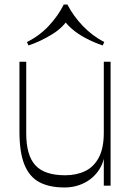

<svg xmlns="http://www.w3.org/2000/svg" viewBox="-20 -821 581 849"><path d="M265 8Q198 8 154 -15.5Q110 -39 88 -93Q66 -147 66 -240V-548H96V-231Q96 -134 136.5 -90Q177 -46 268 -46Q318 -46 356.5 -64.5Q395 -83 417 -124.5Q439 -166 439 -234L444 -164Q444 -111 419.5 -72.5Q395 -34 354.5 -13Q314 8 265 8ZM439 0V-548H469V0ZM106 -620 99 -635Q155 -663 196 -707Q237 -751 262 -801H278Q305 -749 347 -705.5Q389 -662 441 -635L434 -620Q393 -634 357.5 -653Q322 -672 295.5 -695.5Q269 -719 255 -744H285Q263 -702 211.5 -670Q160 -638 106 -620Z"/></svg>

Font: Savate ExtraLight
Style: Regular
Weight: 200
Designer: Max Esnée
Foundry: Plomb Type
Version: Version 2.000